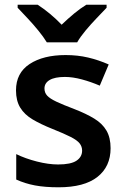

<svg xmlns="http://www.w3.org/2000/svg" viewBox="-20 -786 533 816"><path d="M450 -156Q450 -78 394 -34Q338 10 229 10Q171 10 128.5 2Q86 -6 49 -23V-131Q88 -112 137 -99.5Q186 -87 227 -87Q281 -87 305 -103Q329 -119 329 -146Q329 -163 318.5 -176.5Q308 -190 280.5 -204Q253 -218 203 -238Q153 -258 118.5 -278.5Q84 -299 66 -328.5Q48 -358 48 -402Q48 -476 106 -514Q164 -552 259 -552Q310 -552 354.5 -541.5Q399 -531 442 -512L404 -422Q367 -438 328 -448.5Q289 -459 256 -459Q213 -459 191 -446Q169 -433 169 -410Q169 -392 180.5 -379.5Q192 -367 219.5 -354Q247 -341 297 -322Q346 -303 380.5 -282Q415 -261 432.5 -231Q450 -201 450 -156ZM433 -766V-753Q415 -734 390.5 -708.5Q366 -683 343.5 -656Q321 -629 308 -606H179Q165 -629 143 -656Q121 -683 97 -708.5Q73 -734 55 -753V-766H140Q166 -749 191.5 -728Q217 -707 242 -681Q269 -707 295 -728.5Q321 -750 347 -766Z"/></svg>

Font: Noto Sans Cherokee SemiBold
Style: Regular
Weight: 600
Designer: Monotype Design Team
Foundry: Monotype Imaging Inc.
Version: Version 2.001; ttfautohint (v1.8.4.7-5d5b)